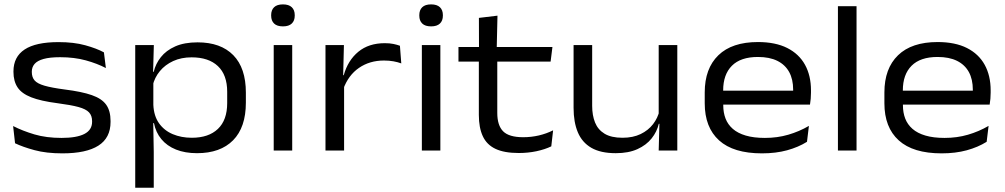

<svg xmlns="http://www.w3.org/2000/svg" viewBox="-20 -690 4607 880"><path d="M266.2 12.9Q192.4 12.9 138.5 -1.7Q84.6 -16.3 49 -33.4L40.1 -112.3Q83.8 -90 138.1 -73.9Q192.4 -57.9 262.1 -57.9Q331.4 -57.9 366.8 -76.1Q402.1 -94.3 402.1 -131.8V-134.5Q402.1 -159.8 388.1 -174.9Q374.1 -190.1 339.7 -199.5Q305.3 -208.9 243.9 -216.9Q166.9 -226.8 123 -244.1Q79 -261.3 60.4 -289.7Q41.7 -318.1 41.7 -360.4V-362.9Q41.7 -429.4 92.9 -463.2Q144 -497 248.3 -497Q318.6 -497 370.9 -482.5Q423.1 -468.1 456.3 -450L465.3 -378.1Q425.3 -399 373 -413.4Q320.7 -427.8 255.6 -427.8Q208.2 -427.8 179.7 -419.8Q151.2 -411.8 138.5 -397Q125.8 -382.2 125.8 -361.7V-360Q125.8 -336.3 138.4 -321.5Q151 -306.8 183.8 -297.3Q216.6 -287.8 277.1 -279.8Q354.7 -270.1 400.6 -254.1Q446.5 -238.2 466.6 -210.1Q486.7 -182 486.7 -135.4V-131.1Q486.7 -58.1 431.1 -22.6Q375.6 12.9 266.2 12.9Z M883 12.1Q828.1 12.1 786.7 -4.5Q745.2 -21.2 719.6 -52.2Q693.9 -83.3 685.7 -125.6H657.4L682.8 -209.2Q685.2 -158.2 709 -124.8Q732.9 -91.4 772 -75Q811.1 -58.6 859 -58.6Q936.2 -58.6 978.7 -99.1Q1021.3 -139.6 1021.3 -217.6V-269.4Q1021.3 -346.7 978.7 -387Q936.1 -427.2 858.2 -427.2Q810.9 -427.2 773.8 -410.2Q736.7 -393.1 712.7 -364Q688.7 -334.9 679.8 -297.8L658.2 -360.9H684.6Q693 -397.3 717.2 -428Q741.4 -458.8 783.2 -477.4Q825 -495.9 885.5 -495.9Q991.7 -495.9 1049.3 -437.1Q1106.9 -378.2 1106.9 -265.5V-219.5Q1106.9 -106.4 1048.4 -47.1Q989.9 12.1 883 12.1ZM599.8 170.5V-483.4H685.1L681.5 -352.2L682.8 -322.2V-156.5L682.2 -135L684.7 6.3V170.5Z M1234.5 0V-483.4H1319.3V0ZM1276.9 -569.1Q1249.6 -569.1 1236.2 -582.2Q1222.8 -595.2 1222.8 -618.4V-620.6Q1222.8 -643.8 1236.2 -656.8Q1249.6 -669.9 1276.9 -669.9Q1303.8 -669.9 1317.4 -656.8Q1330.9 -643.8 1330.9 -620.6V-618.4Q1330.9 -595.2 1317.4 -582.2Q1303.8 -569.1 1276.9 -569.1Z M1553.2 -281.3 1535.4 -344.3 1555.5 -345.5Q1574.7 -413.6 1622.5 -452.9Q1670.2 -492.1 1743.8 -492.1Q1766.5 -492.1 1783.5 -488.5Q1800.5 -484.9 1813 -480.3L1819.2 -399.4Q1803.3 -405.4 1783.2 -409Q1763.1 -412.6 1739.9 -412.6Q1674.5 -412.6 1625.5 -379Q1576.5 -345.4 1553.2 -281.3ZM1471.8 0V-483.4H1556.3L1552.4 -327.9L1557.1 -322.8V0Z M1913.5 0V-483.4H1998.3V0ZM1955.9 -569.1Q1928.6 -569.1 1915.2 -582.2Q1901.8 -595.2 1901.8 -618.4V-620.6Q1901.8 -643.8 1915.2 -656.8Q1928.6 -669.9 1955.9 -669.9Q1982.8 -669.9 1996.4 -656.8Q2009.9 -643.8 2009.9 -620.6V-618.4Q2009.9 -595.2 1996.4 -582.2Q1982.8 -569.1 1955.9 -569.1Z M2357.9 11.3Q2291.1 11.3 2250.9 -7.8Q2210.8 -26.8 2192.8 -65.8Q2174.7 -104.8 2174.7 -163.2V-439.2H2259.2V-172.5Q2259.2 -115.3 2286 -88.2Q2312.9 -61.1 2377.9 -61.1Q2414.9 -61.1 2449.7 -69.2Q2484.6 -77.4 2515.1 -92.7L2506.7 -19.2Q2477.6 -5.2 2438.9 3.1Q2400.3 11.3 2357.9 11.3ZM2081.3 -407.7V-474.7H2512L2503.6 -407.7ZM2175.4 -466.7 2175 -608 2260.1 -618.2 2256.6 -466.7Z M2694.1 -483.4V-204.9Q2694.1 -161.3 2707.3 -128.5Q2720.5 -95.6 2751 -77.1Q2781.5 -58.6 2833.2 -58.6Q2881 -58.6 2916.1 -75.5Q2951.1 -92.3 2973.2 -121Q2995.2 -149.6 3003.1 -184.9L3017 -122.5H2999.5Q2991.1 -86.5 2966.8 -55.8Q2942.4 -25 2901.6 -6.5Q2860.8 12.1 2802.2 12.1Q2732.9 12.1 2690.4 -12.5Q2647.9 -37.1 2628.4 -83.7Q2608.9 -130.2 2608.9 -195.6V-483.4ZM3084.3 -483.4V0H2999L3002.5 -130.5L2999 -138.5V-483.4Z M3472.1 12.9Q3341.5 12.9 3275.8 -46.6Q3210 -106.1 3210 -216.6V-266.3Q3210 -376.1 3272.5 -436.7Q3334.9 -497.3 3453.8 -497.3Q3534.1 -497.3 3588.3 -470Q3642.4 -442.6 3669.7 -392.9Q3697 -343.2 3697 -276V-265.2Q3697 -251.5 3695.8 -237.3Q3694.5 -223 3692.4 -210.5H3613.3Q3614.5 -228 3614.9 -245.8Q3615.3 -263.5 3615.3 -278.9Q3615.3 -326.4 3597.1 -359.8Q3578.8 -393.2 3542.9 -411.1Q3506.9 -428.9 3453.8 -428.9Q3374.6 -428.9 3334.5 -388.6Q3294.5 -348.4 3294.5 -275.7V-248.7L3294.9 -239V-207.7Q3294.9 -173.9 3305.4 -146.6Q3315.9 -119.3 3338.8 -99.3Q3361.6 -79.4 3398 -68.7Q3434.4 -57.9 3485.6 -57.9Q3542.8 -57.9 3592.8 -72.5Q3642.7 -87 3687.5 -113L3678.7 -40.1Q3639 -15.3 3587.5 -1.2Q3536 12.9 3472.1 12.9ZM3251.5 -210.5V-274.3H3674.9V-210.5Z M3820.5 0V-661.5H3905.8V0Z M4295.6 12.9Q4165 12.9 4099.3 -46.6Q4033.5 -106.1 4033.5 -216.6V-266.3Q4033.5 -376.1 4096 -436.7Q4158.4 -497.3 4277.3 -497.3Q4357.6 -497.3 4411.8 -470Q4465.9 -442.6 4493.2 -392.9Q4520.5 -343.2 4520.5 -276V-265.2Q4520.5 -251.5 4519.3 -237.3Q4518 -223 4515.9 -210.5H4436.8Q4438 -228 4438.4 -245.8Q4438.8 -263.5 4438.8 -278.9Q4438.8 -326.4 4420.6 -359.8Q4402.3 -393.2 4366.4 -411.1Q4330.4 -428.9 4277.3 -428.9Q4198.1 -428.9 4158 -388.6Q4118 -348.4 4118 -275.7V-248.7L4118.4 -239V-207.7Q4118.4 -173.9 4128.9 -146.6Q4139.4 -119.3 4162.3 -99.3Q4185.1 -79.4 4221.5 -68.7Q4257.9 -57.9 4309.1 -57.9Q4366.3 -57.9 4416.3 -72.5Q4466.2 -87 4511 -113L4502.2 -40.1Q4462.5 -15.3 4411 -1.2Q4359.5 12.9 4295.6 12.9ZM4075 -210.5V-274.3H4498.4V-210.5Z"/></svg>

Font: Anek Gurmukhi Medium SemiExpanded
Style: Regular
Weight: 500
Width: 6
Version: Version 1.003